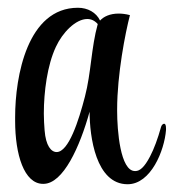

<svg xmlns="http://www.w3.org/2000/svg" viewBox="-20 -470 448 495"><path d="M309 5C369 5 404 -82 408 -135V-139C408 -148 406 -151 403 -151C400 -151 396 -147 395 -142C387 -113 377 -86 367 -67C352 -38 340 -29 329 -29H328C290 -29 282 -134 282 -184V-188C282 -278 303 -385 315 -431C304 -434 294 -435 286 -435C263 -435 247 -427 238 -417C228 -438 206 -450 181 -450C51 -450 19 -274 19 -168V-158C19 -72 42 4 91 4H92C143 4 186 -92 211 -182C211 -118 227 5 309 5ZM126 -78C112 -78 98 -94 95 -134C94 -147 93 -162 93 -177C93 -234 102 -302 124 -349C141 -386 175 -421 205 -421C215 -421 224 -417 232 -408C215 -347 215 -282 199 -221C183 -159 157 -78 126 -78Z"/></svg>

Font: Style Script
Style: Regular
Weight: 400
Designer: Robert E. Leuschke
Foundry: Robert E. Leuschke
Version: Version 1.010